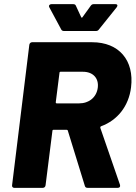

<svg xmlns="http://www.w3.org/2000/svg" viewBox="-20 -903 652 923"><path d="M456 -762 541 -868C547 -876 545 -883 535 -883H430C425 -883 420 -881 416 -875L377 -821C375 -817 372 -817 370 -821L345 -875C343 -881 338 -883 332 -883H227C218 -883 213 -876 217 -868L274 -762C276 -757 281 -754 287 -754H442C448 -754 453 -757 456 -762ZM401 0H546C555 0 559 -5 557 -14L462 -289C462 -292 463 -295 466 -296C545 -325 599 -393 610 -483C626 -613 552 -700 423 -700H134C128 -700 122 -695 121 -688L38 -12C37 -5 42 0 48 0H186C193 0 198 -5 199 -12L232 -274C232 -277 234 -279 237 -279H301C303 -279 306 -277 306 -275L388 -9C390 -2 395 0 401 0ZM271 -558H379C427 -558 456 -527 450 -481C444 -436 409 -406 360 -406H253C250 -406 248 -408 248 -411L266 -553C266 -556 268 -558 271 -558Z"/></svg>

Font: Barlow ExtraBold
Style: Italic
Weight: 800
Italic angle: -7°
Designer: Jeremy Tribby
Foundry: Tribby Type
Version: Version 1.422;hotconv 1.0.109;makeotfexe 2.5.65596